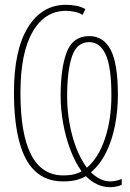

<svg xmlns="http://www.w3.org/2000/svg" viewBox="-20 -744 540 798"><path d="M438 34Q409 34 383.5 22Q358 10 337 -12Q321 -2 297.5 4Q274 10 243 10Q138 10 88 -83Q38 -176 38 -360Q38 -536 96 -630Q154 -724 254 -724Q272 -724 294 -720.5Q316 -717 335 -706L323 -682Q310 -691 290.5 -695Q271 -699 254 -699Q166 -699 115.5 -611.5Q65 -524 65 -358Q65 -15 243 -15Q271 -15 289.5 -20Q308 -25 319 -32Q292 -70 272.5 -121.5Q253 -173 242.5 -231Q232 -289 232 -345Q232 -461 257.5 -527.5Q283 -594 351 -594Q410 -594 440 -537Q470 -480 470 -349Q470 -285 458 -223Q446 -161 421 -110.5Q396 -60 358 -28Q375 -11 395.5 -0.5Q416 10 438 10Q449 10 461 7.5Q473 5 486 0V24Q476 29 463 31.5Q450 34 438 34ZM341 -47Q389 -87 416 -167Q443 -247 443 -347Q443 -467 419 -518Q395 -569 351 -569Q299 -569 279 -509Q259 -449 259 -342Q259 -289 268.5 -234Q278 -179 296.5 -130.5Q315 -82 341 -47Z"/></svg>

Font: Noto Sans Mono ExtraCondensed Thin
Style: Regular
Weight: 100
Width: 2
Designer: Monotype Design Team
Foundry: Monotype Imaging Inc.
Version: Version 2.014; ttfautohint (v1.8.4.7-5d5b)